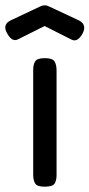

<svg xmlns="http://www.w3.org/2000/svg" viewBox="-69 -693 337 723"><path d="M99 10Q71 10 63.5 -2Q56 -14 56 -35V-430Q56 -450 63.5 -462Q71 -474 100 -474Q129 -474 136.5 -461.5Q144 -449 144 -428V-34Q144 -13 136.5 -1.5Q129 10 99 10ZM99 -673Q108 -673 115 -669L222 -619Q261 -603 242 -567Q223 -532 200 -544L99 -595L-1 -545Q-24 -533 -43 -569Q-62 -603 -23 -619L83 -669Q90 -673 99 -673Z"/></svg>

Font: Fredoka
Style: Regular
Weight: 400
Designer: Ben Nathan
Foundry: Milena B. Brandão, Ben Nathan
Version: Version 2.001